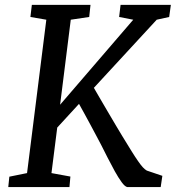

<svg xmlns="http://www.w3.org/2000/svg" viewBox="-20 -763 717 783"><path d="M18.1 -42.5 90.3 -57.1 168.9 -682.6 104 -693.8 109.9 -743.2H349.1L343.8 -693.8L268.6 -682.6L225.1 -335.9L523.4 -682.6L465.8 -693.8L471.7 -743.2H676.8L669.9 -693.8L619.1 -682.6L362.8 -404.8Q375 -383.8 390.9 -356.4Q406.7 -329.1 422.9 -301.8Q439 -274.4 453.9 -249.3Q468.8 -224.1 479 -207.5Q501 -171.4 516.4 -146.7Q531.7 -122.1 543 -106Q554.2 -89.8 562.5 -80.8Q570.8 -71.8 578.6 -67.4L642.1 -45.9L635.3 0H499.5Q489.7 -1.5 476.3 -19.8Q462.9 -38.1 448.2 -64.5Q433.6 -90.8 418.9 -119.9Q404.3 -148.9 392.6 -171.9Q383.3 -189.5 371.8 -211.2Q360.4 -232.9 348.1 -255.6Q335.9 -278.3 324 -300Q312 -321.8 302.2 -339.4L213.4 -242.7L189.9 -57.1L267.1 -43L263.2 0H13.7Z"/></svg>

Font: Merriweather
Style: Italic
Weight: 400
Italic angle: -7°
Designer: Eben Sorkin ( eben@eyebytes.com )
Foundry: Eben Sorkin ( eben@eyebytes.com )
Version: Version 1.005; ttfautohint (v0.97) -l 13 -r 13 -G 200 -x 24 